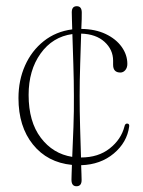

<svg xmlns="http://www.w3.org/2000/svg" viewBox="-20 -542 471 634"><path d="M243 -225.5Q243 -176.5 244.5 -121.2Q246 -66 247.5 -22Q304.5 -22 342.2 -51.8Q380 -81.5 391 -124.5Q393 -134 399.5 -134Q408 -134 406.5 -124Q399.5 -72 355.8 -35.2Q312 1.5 248 3.5Q248.5 20 249 32.8Q249.5 45.5 249.5 52.5Q249.5 73 232.5 73Q216 73 216 51.5Q216 44.5 216.5 31.8Q217 19 217.5 2.5Q136.5 -5.5 88.8 -64.8Q41 -124 41 -218Q41 -277 62.8 -325.8Q84.5 -374.5 124.5 -406.2Q164.5 -438 218.5 -445Q218 -464.5 217.5 -479Q217 -493.5 217 -501.5Q217 -521.5 233.5 -521.5Q250 -521.5 250 -500.5Q250 -493 249.8 -479Q249.5 -465 248.5 -446.5Q294.5 -446 328.8 -429.8Q363 -413.5 381.8 -387.2Q400.5 -361 400.5 -331Q400.5 -318.5 393.8 -310.5Q387 -302.5 377.5 -302.5Q353.5 -302.5 353.5 -328V-341.5Q353.5 -378 325.2 -403.8Q297 -429.5 248 -431Q246.5 -387 244.8 -330.5Q243 -274 243 -225.5ZM74.5 -228.5Q74.5 -140 114.8 -87Q155 -34 218.5 -24Q220.5 -67.5 222.5 -122.2Q224.5 -177 224 -225.5Q224 -273.5 222.2 -329.2Q220.5 -385 219 -429.5Q153.5 -420.5 114 -365.2Q74.5 -310 74.5 -228.5Z"/></svg>

Font: Fraunces 72pt Soft Thin
Style: Regular
Weight: 100
Version: Version 1.000;[b76b70a41]